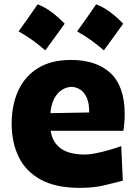

<svg xmlns="http://www.w3.org/2000/svg" viewBox="-20 -865 638 900"><path d="M354 15.6Q241.7 15.6 171.1 -22.9Q100.6 -61.5 67.6 -129.4Q34.7 -197.3 34.7 -285.2Q34.7 -372.6 65.4 -439.9Q96.2 -507.3 158 -545.7Q219.7 -584 313 -584Q432.1 -584 498.3 -522Q564.5 -460 564.5 -330.1Q564.5 -306.2 562.7 -288.1Q561 -270 558.6 -252H217.8Q225.1 -198.7 264.2 -169.7Q303.2 -140.6 378.4 -140.6Q397.9 -140.6 427 -146.2Q456.1 -151.9 488.3 -160.9Q520.5 -169.9 548.3 -180.2L555.7 -18.1Q520 -8.8 470.2 3.4Q420.4 15.6 354 15.6ZM397.9 -337.9Q398.9 -394.5 376.2 -425.3Q353.5 -456.1 314.9 -458Q274.9 -455.6 248 -423.6Q221.2 -391.6 216.3 -334.5ZM430.7 -844.8Q466.2 -831.3 497.8 -807.2Q529.5 -783 557.5 -754Q535.4 -723.4 512.9 -692Q490.3 -660.5 466.7 -628.9Q439.3 -653 408.2 -675.6Q377 -698.1 341.6 -718Q365.2 -750.2 387.2 -781.9Q409.2 -813.6 430.7 -844.8ZM156.3 -844.8Q191.7 -831.3 223.4 -807.2Q255.1 -783 283.1 -754Q261 -723.4 238.5 -692Q215.9 -660.5 192.3 -628.9Q164.9 -653 133.7 -675.6Q102.6 -698.1 67.1 -718Q90.8 -750.2 112.8 -781.9Q134.8 -813.6 156.3 -844.8Z"/></svg>

Font: Pinar-DS2-FD ExtraBold
Style: Regular
Weight: 800
Designer: Amin Abedi
Version: Version 3.000